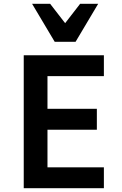

<svg xmlns="http://www.w3.org/2000/svg" viewBox="-20 -991 640 1011"><path d="M105 0H527V-110H230V-308H490V-418H230V-590H527V-700H105ZM268 -771H378L497 -971H402L323 -869L244 -971H149Z"/></svg>

Font: CommitMono
Style: Bold
Weight: 700
Monospace: yes
Designer: Eigil Nikolajsen
Foundry: Eigil Nikolajsen
Version: Version 1.143